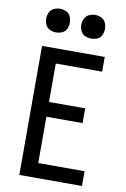

<svg xmlns="http://www.w3.org/2000/svg" viewBox="-103 -1017 705 1077"><g transform="rotate(10 250.0 -479.0)"><path d="M86 0H443V-84H179V-348H385V-432H179V-651H443V-735H86ZM150 -823Q168 -823 185 -830.5Q202 -838 209.5 -855Q217 -872 217 -890Q217 -908 209.5 -925Q202 -942 185 -950Q168 -958 150 -958Q132 -958 115 -950Q98 -942 90 -925Q82 -908 82 -890Q82 -872 90 -855Q98 -838 115 -830.5Q132 -823 150 -823ZM350 -823Q368 -823 385 -830.5Q402 -838 409.5 -855Q417 -872 417 -890Q417 -908 409.5 -925Q402 -942 385 -950Q368 -958 350 -958Q332 -958 315 -950Q298 -942 290 -925Q282 -908 282 -890Q282 -872 290 -855Q298 -838 315 -830.5Q332 -823 350 -823Z"/></g></svg>

Font: Iosevka SS08 Medium
Style: Regular
Weight: 500
Monospace: yes
Designer: Belleve Invis
Foundry: Belleve Invis
Version: Version 3.4.3; ttfautohint (v1.8.3)